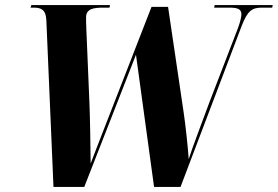

<svg xmlns="http://www.w3.org/2000/svg" viewBox="-20 -734 1091 754"><path d="M162 -655 190 0H311L514 -519L585 0H689L929 -632C952 -692 970 -704 1008 -704H1049L1051 -714H823L821 -704H880C912 -704 928 -699 928 -678C928 -667 923 -647 915 -625L803 -334C781 -274 735 -154 721 -109C719 -145 709 -242 701 -294L640 -707H575L380 -206C363 -161 349 -127 336 -92C336 -137 333 -299 331 -335L319 -621C318 -642 318 -654 318 -666C318 -699 347 -704 384 -704H410L412 -714H103L100 -704H112C138 -704 160 -699 162 -655Z"/></svg>

Font: Noto Serif Display Condensed ExtraBold
Style: Italic
Weight: 800
Width: 3
Italic angle: -12°
Designer: Monotype Design Team
Foundry: Monotype Imaging Inc.
Version: Version 2.009